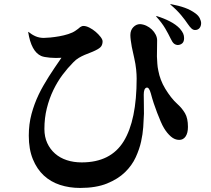

<svg xmlns="http://www.w3.org/2000/svg" viewBox="-20 -867 1040 947"><path d="M283 -582Q256 -580 226.5 -582.5Q197 -585 183 -591Q134 -613 119 -709L120 -710Q137 -696 155.5 -688Q174 -680 196 -680Q208 -680 228.5 -682Q249 -684 272 -688Q295 -692 317 -699Q339 -706 353 -716Q361 -721 365.5 -725Q370 -729 375 -733Q379 -735 382.5 -737Q386 -739 392 -739Q405 -739 421.5 -730.5Q438 -722 452 -710Q466 -698 476 -685Q486 -672 486 -663Q486 -649 479.5 -639Q473 -629 450 -618Q438 -612 424.5 -607Q411 -602 397 -596Q383 -590 368.5 -581.5Q354 -573 341 -559Q314 -532 288.5 -498Q263 -464 243 -422.5Q223 -381 211 -333Q199 -285 199 -231Q199 -192 213 -161.5Q227 -131 251.5 -109.5Q276 -88 309.5 -77Q343 -66 383 -66Q526 -66 590 -170Q654 -274 654 -480Q654 -499 651.5 -524.5Q649 -550 642 -581Q640 -592 636.5 -606Q633 -620 630 -636Q627 -653 625 -668Q623 -683 623 -694Q623 -718 637.5 -733Q652 -748 671 -748Q687 -747 702 -740Q717 -733 729 -721.5Q741 -710 748 -696Q755 -682 755 -668Q755 -645 754.5 -626Q754 -607 754 -589Q755 -570 756 -553Q757 -536 761 -518Q765 -496 773.5 -473.5Q782 -451 795 -429.5Q808 -408 823.5 -388Q839 -368 857 -352Q878 -333 892.5 -308.5Q907 -284 907 -241Q907 -211 895.5 -194Q884 -177 864 -177Q842 -177 823 -193.5Q804 -210 789 -235Q781 -248 772.5 -268Q764 -288 755 -311Q746 -334 738 -358.5Q730 -383 724 -406Q715 -439 702 -434.5Q689 -430 689 -400Q689 -386 689.5 -361.5Q690 -337 690 -306Q689 -275 686.5 -240Q684 -205 676 -169Q668 -132 649.5 -91.5Q631 -51 596.5 -17.5Q562 16 508 38Q454 60 375 60Q322 60 276 45Q230 30 196 -1.5Q162 -33 142 -82Q122 -131 122 -198Q122 -255 135.5 -305Q149 -355 171 -401Q182 -424 194.5 -445.5Q207 -467 220 -488Q234 -510 248.5 -531.5Q263 -553 283 -582ZM972 -753Q972 -738 964 -728.5Q956 -719 942 -719Q933 -719 925 -726Q917 -733 906 -749Q895 -766 874 -791.5Q853 -817 820 -845L821 -847Q863 -839 892 -828.5Q921 -818 944 -801Q959 -790 965.5 -776.5Q972 -763 972 -753ZM888 -679Q888 -661 878.5 -653Q869 -645 856 -645Q845 -646 837.5 -652.5Q830 -659 822 -676Q811 -699 795 -726.5Q779 -754 750 -786L752 -788Q788 -777 818 -761.5Q848 -746 867 -726Q879 -712 883.5 -701.5Q888 -691 888 -679Z"/></svg>

Font: XinYuGongZhangJiaSongA
Style: Regular
Weight: 900
Designer: XinYuGong
Foundry: Adobe Systems Incorporated
Version: Version 1.00